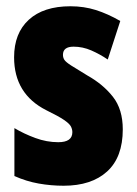

<svg xmlns="http://www.w3.org/2000/svg" viewBox="-20 -583 436 613"><path d="M372 -170Q372 -81 322 -35.5Q272 10 183 10Q143 10 103.5 3Q64 -4 26 -21V-174Q56 -156 92.5 -142.5Q129 -129 166 -129Q211 -129 211 -161Q211 -170 206.5 -179Q202 -188 184.5 -200Q167 -212 128 -231Q25 -283 25 -400Q25 -477 72 -520Q119 -563 205 -563Q248 -563 286 -551Q324 -539 364 -516L324 -393Q299 -410 271.5 -422Q244 -434 215 -434Q181 -434 181 -408Q181 -399 185.5 -392Q190 -385 207 -374Q224 -363 259 -342Q309 -314 340.5 -274Q372 -234 372 -170Z"/></svg>

Font: Noto Sans Tamil ExtraCondensed Black
Style: Regular
Weight: 900
Width: 2
Designer: Jelle Bosma - Monotype Design Team
Foundry: Monotype Imaging Inc.
Version: Version 2.004; ttfautohint (v1.8.4.7-5d5b)